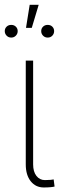

<svg xmlns="http://www.w3.org/2000/svg" viewBox="-29 -787 251 813"><path d="M111.3 -530.3V-90.8Q111.3 -60.1 125.2 -42.2Q139.2 -24.4 161.1 -24.4Q174.8 -24.4 185.5 -25.4Q196.3 -26.4 198.2 -27.3L202.1 2.9Q197.3 4.4 185.1 5.6Q172.9 6.8 156.2 6.8Q122.1 6.8 101.1 -19.5Q80.1 -45.9 80.1 -90.8V-530.3ZM96.7 -766.6H134.8L105.5 -668.9H81.1ZM18.6 -681.6Q30.3 -681.6 38.1 -674.1Q45.9 -666.5 45.9 -655.3Q45.9 -644 38.1 -636Q30.3 -627.9 18.6 -627.9Q6.8 -627.9 -1 -636Q-8.8 -644 -8.8 -655.3Q-8.8 -666.5 -1 -674.1Q6.8 -681.6 18.6 -681.6ZM172.9 -681.6Q185.1 -681.6 192.6 -674.1Q200.2 -666.5 200.2 -655.3Q200.2 -644 192.6 -636Q185.1 -627.9 172.9 -627.9Q161.1 -627.9 153.3 -636Q145.5 -644 145.5 -655.3Q145.5 -666.5 153.3 -674.1Q161.1 -681.6 172.9 -681.6Z"/></svg>

Font: Pretendard JP Thin
Style: Regular
Weight: 100
Designer: Base glyphs from Inter by Rasmus Andersson; Hangeul glyphs from Noto Sans CJK(Source Han Sans) by Jang Soo-young and Kan
Foundry: Kil Hyung-jin
Version: Version 1.309